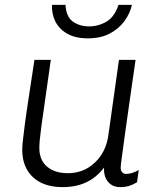

<svg xmlns="http://www.w3.org/2000/svg" viewBox="-20 -756 640 786"><path d="M237 10Q158 10 114.5 -31Q71 -72 71 -144Q71 -157 73.5 -179.5Q76 -202 81 -241.5Q86 -281 96 -346.5Q106 -412 121 -511H188Q174 -410 164.5 -345.5Q155 -281 150 -243.5Q145 -206 143 -185Q141 -164 141 -150Q141 -101 172.5 -74Q204 -47 258 -47Q323 -47 369 -91Q415 -135 424 -205L467 -511H535Q524 -434 513 -358.5Q502 -283 493.5 -220.5Q485 -158 479.5 -118Q474 -78 474 -70Q474 -58 480 -51Q486 -44 496 -44Q520 -44 548 -60L541 -10Q525 0 508.5 5Q492 10 473 10Q440 10 422 -12Q404 -34 406 -70Q387 -45 362.5 -27Q338 -9 306.5 0.5Q275 10 237 10ZM339 -599Q289 -599 255.5 -618Q222 -637 206.5 -668.5Q191 -700 193 -736H248Q251 -687 278.5 -667.5Q306 -648 344 -648Q383 -648 416 -667.5Q449 -687 465 -736H520Q512 -700 488.5 -668.5Q465 -637 428 -618Q391 -599 339 -599Z"/></svg>

Font: Chivo Mono Medium ExtraLight
Style: Italic
Weight: 250
Italic angle: -8.05°
Monospace: yes
Version: Version 1.008